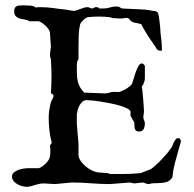

<svg xmlns="http://www.w3.org/2000/svg" viewBox="-20 -696 732 726"><path d="M25.4 -28.8Q25.4 -38.1 32.5 -43.9Q39.6 -49.8 49.6 -53.5Q59.6 -57.1 69.8 -58.6Q80.1 -60.1 86.9 -60.1H126.5Q130.9 -61 137.7 -65.4Q144.5 -69.8 151.1 -75.9Q157.7 -82 162.8 -89.6Q168 -97.2 168.9 -104Q170.4 -114.3 170.4 -126Q170.4 -135.3 168.9 -145.5L175.8 -156.2Q168.9 -181.2 166.5 -206.1Q164.1 -231 164.1 -254.9Q164.1 -259.8 164.8 -267.1Q165.5 -274.4 166.7 -282Q168 -289.6 169.4 -296.6Q170.9 -303.7 172.4 -309.1Q172.9 -310.5 173.8 -312.5Q175.8 -316.4 175.8 -317.4Q177.2 -320.8 179.2 -323.7Q180.2 -326.2 181.4 -328.9Q182.6 -331.5 182.6 -333Q182.6 -336.9 178.7 -339.8Q174.8 -342.8 172.4 -342.8Q173.3 -358.9 174.1 -375.2Q174.8 -391.6 174.8 -407.2Q174.8 -423.8 174.1 -439.7Q173.3 -455.6 172.4 -472.2Q169.9 -479 169.4 -482.2Q168.9 -485.4 168.9 -490.7L172.4 -519.5L168.9 -571.8Q168.9 -577.6 163.8 -585Q158.7 -592.3 151.9 -598.9Q145 -605.5 137.9 -610.1Q130.9 -614.7 126.5 -615.7H91.3L87.4 -617.7Q85.9 -618.7 84.5 -619.4Q83 -620.1 82 -620.1Q75.2 -622.1 66.7 -623.3Q58.1 -624.5 50.8 -627.4Q43.5 -630.4 38.6 -636Q33.7 -641.6 33.7 -652.3Q33.7 -661.1 36.1 -665.8Q38.6 -670.4 43.2 -672.6Q47.9 -674.8 54.4 -675.3Q61 -675.8 69.3 -675.8Q82.5 -675.8 94.7 -674.8Q106.9 -673.8 115.7 -667.5Q118.2 -668 120.6 -668.5Q123 -668.9 125 -668.9H134.3Q157.7 -668.9 182.9 -665.3Q208 -661.6 229 -659.7L256.8 -654.8Q263.2 -654.8 269.8 -657Q276.4 -659.2 283.4 -661.9Q290.5 -664.6 297.4 -666.7Q304.2 -668.9 311 -668.9Q315.9 -668.9 319.3 -666.5Q322.8 -664.1 330.1 -664.1Q332.5 -664.1 334.7 -666.5Q336.9 -668.9 342.3 -668.9Q347.2 -668.9 349.9 -668.5Q352.5 -668 355 -664.1H374Q384.3 -664.1 395.5 -667.7Q406.7 -671.4 418 -671.4Q424.8 -671.4 428.7 -670.4Q432.6 -669.4 439.9 -664.1L527.8 -659.7Q534.2 -659.2 539.6 -658.2Q544.4 -657.2 549.8 -656.5Q555.2 -655.8 559.1 -654.8Q561.5 -654.8 564.9 -654.3Q568.4 -653.8 571.3 -652.3Q574.2 -650.9 576.4 -648.4Q578.6 -646 578.6 -642.1Q580.1 -637.7 581.5 -627.7Q583 -617.7 584.2 -606.4Q585.4 -595.2 586.2 -585.4Q586.9 -575.7 586.9 -571.8Q589.4 -555.2 590.8 -538.1Q592.3 -521 592.3 -504.4H584.5Q573.7 -504.4 566.9 -521Q562.5 -526.9 560.5 -529.1Q558.6 -531.2 557.6 -533.7Q550.8 -543 543.7 -554Q536.6 -564.9 530.8 -574.7Q524.9 -584.5 520.5 -592.5Q516.1 -600.6 514.6 -604Q508.8 -606.4 502.4 -607.7Q496.1 -608.9 490.2 -610.1Q484.4 -611.3 479.5 -613.5Q474.6 -615.7 471.2 -621.1Q467.3 -628.4 456.1 -628.4Q451.7 -628.4 451.2 -627.4Q448.7 -627 445.1 -626.5Q441.4 -626 437.5 -626Q429.2 -626 420.9 -626.7Q412.6 -627.4 407.2 -627.4Q403.8 -627.4 402.8 -628.4Q401.9 -629.4 399.4 -629.4Q398.4 -629.4 397.7 -629.9Q397 -630.4 396 -630.9Q385.3 -632.3 374.5 -632.8Q363.8 -633.3 353 -633.3Q342.3 -633.3 332 -632.8Q321.8 -632.3 311 -630.9Q307.6 -629.9 303.2 -627Q298.8 -624 294.7 -619.9Q290.5 -615.7 287.1 -611.3Q283.7 -606.9 282.7 -603Q278.8 -586.4 277.8 -565.7Q276.9 -544.9 276.9 -522.9V-472.2Q272.5 -466.8 271.5 -461.2Q270.5 -455.6 270.5 -447.8V-430.7Q270.5 -418.9 271.2 -407.7Q272 -396.5 274.9 -385.7Q277.8 -375 283.4 -365Q289.1 -355 298.8 -345.7L377.4 -342.8Q386.7 -342.8 395.5 -346.2Q397.9 -347.2 401.4 -347.9Q404.8 -348.6 408.2 -348.6L427.2 -348.1Q435.5 -348.1 442.4 -353Q446.3 -354 451.4 -356.7Q456.5 -359.4 461.7 -363Q466.8 -366.7 471.2 -370.4Q475.6 -374 478 -377Q481 -382.8 484.6 -396Q488.3 -409.2 492.9 -422.4Q497.6 -435.5 503.2 -445.8Q508.8 -456.1 516.1 -456.1Q522.5 -456.1 527.8 -446.8V-401.9Q527.8 -395.5 526.6 -390.6Q525.4 -385.7 522 -377L516.1 -369.1L518.6 -353Q518.6 -351.1 519.5 -341.6Q520.5 -332 521.5 -319.6Q522.5 -307.1 523.4 -294.2Q524.4 -281.2 524.4 -272.9L522 -254.9Q522 -246.6 524.9 -240.7Q527.8 -234.9 527.8 -230Q527.8 -217.3 523.2 -208Q518.6 -198.7 505.9 -198.7Q499.5 -198.7 496.1 -200.9Q492.7 -203.1 491 -206.3Q489.3 -209.5 488.8 -213.6Q488.3 -217.8 488.3 -222.2Q488.3 -225.6 488.3 -228.3Q488.3 -231 487.3 -233.9L473.6 -257.8V-272.9Q473.1 -279.3 462.4 -285.2Q451.7 -291 435.5 -295.9Q419.4 -300.8 400.1 -304.7Q380.9 -308.6 362.5 -311.5Q344.2 -314.5 329.3 -315.9Q314.5 -317.4 307.6 -317.4Q298.8 -317.4 292.2 -311.8Q285.6 -306.2 281 -298.1Q276.4 -290 273.9 -281Q271.5 -272 270.5 -265.1V-226.6L276.9 -151.4V-108.9Q277.8 -97.7 285.9 -86.4Q293.9 -75.2 305.2 -65.9Q316.4 -56.6 329.1 -50.8Q341.8 -44.9 352.1 -43.9L386.7 -41.5L396 -38.1H427.2Q439 -38.1 448.7 -38.1Q458.5 -38.1 468.3 -38.6Q478 -39.1 488.3 -39.6Q498.5 -40 511.7 -41.5L550.8 -56.6Q558.6 -62 569.8 -72.3Q581.1 -82.5 592 -94Q603 -105.5 612.3 -116.7Q621.6 -127.9 626 -135.3Q628.4 -136.7 630.9 -142.8Q633.3 -148.9 636.5 -156Q639.6 -163.1 643.8 -168.5Q647.9 -173.8 653.8 -173.8Q659.2 -173.8 661.6 -169.4Q664.1 -165 664.1 -160.6L655.3 -129.9Q647.9 -104.5 641.1 -78.4Q634.3 -52.2 631.8 -25.4Q621.6 -9.8 606 -6.6Q590.3 -3.4 573.7 -3.4Q568.4 -3.4 563 -3.4Q557.6 -3.4 553.2 -2.4L543 0Q538.1 0 535.2 -1Q532.2 -2 529.8 -2.9Q527.3 -3.9 524.9 -4.9Q522.5 -5.9 518.6 -5.9L487.3 -2.4L471.2 -5.9L396 0Q360.4 0 324.7 -2.9Q289.1 -5.9 251 -5.9L188.5 0L144.5 -2.4Q135.7 -2.4 127.4 -0.5Q119.1 1.5 111.3 3.9Q103.5 6.3 96.2 8.3Q88.9 10.3 82 10.3Q73.7 10.3 64 7.8Q54.2 5.4 45.7 0.5Q37.1 -4.4 31.2 -11.7Q25.4 -19 25.4 -28.8Z"/></svg>

Font: IM FELL English SC
Style: Regular
Weight: 400
Designer: Igino Marini
Foundry: Igino Marini
Version: 3.00